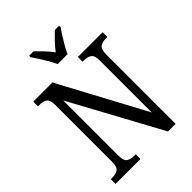

<svg xmlns="http://www.w3.org/2000/svg" viewBox="-262 -1055 1178 1178"><g transform="rotate(-45 327.5 -465.5)"><path d="M31 0V-41H43Q74 -41 93 -53.5Q112 -66 112 -113V-605Q112 -649 93 -661Q74 -673 45 -673H31V-714H197L498 -153V-605Q498 -648 479 -660.5Q460 -673 431 -673H418V-714H633V-673H618Q589 -673 570.5 -660Q552 -647 552 -601V0H486L166 -589V-113Q166 -66 184 -53.5Q202 -41 232 -41H247V0ZM299 -771Q290 -794 274.5 -820.5Q259 -847 242 -873Q225 -899 212 -918V-931H250Q273 -909 298 -883Q323 -857 342 -830Q362 -857 387 -883Q412 -909 435 -931H473V-918Q459 -899 442.5 -873Q426 -847 410.5 -820.5Q395 -794 386 -771Z"/></g></svg>

Font: Noto Serif Georgian Condensed
Style: Regular
Weight: 400
Width: 3
Designer: Monotype Design Team, Akaki Razmadze
Foundry: Google LLC
Version: Version 2.003; ttfautohint (v1.8.4.7-5d5b)